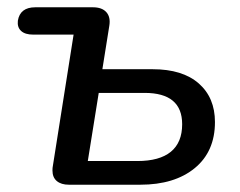

<svg xmlns="http://www.w3.org/2000/svg" viewBox="-20 -507 660 527"><path d="M124 -39Q124 -47 125 -51L182 -412H71Q49 -412 38 -422Q27 -432 29 -450Q35 -487 77 -487H235Q260 -487 272 -473.5Q284 -460 280 -436L261 -317H399Q481 -317 525.5 -278Q570 -239 570 -172Q570 -91 514.5 -45.5Q459 0 365 0H169Q148 0 136 -10Q124 -20 124 -39ZM480 -166Q480 -252 377 -252H251L221 -65H357Q418 -65 449 -90.5Q480 -116 480 -166Z"/></svg>

Font: SN Pro
Style: Italic
Weight: 400
Italic angle: -9°
Designer: Tobias Whetton
Foundry: Supernotes
Version: Version 1.003